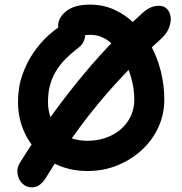

<svg xmlns="http://www.w3.org/2000/svg" viewBox="-20 -731 790 832"><path d="M119 81Q94 81 77 64.5Q60 48 56 22.5Q52 -3 67 -27Q124 -118 186 -205.5Q248 -293 314 -374.5Q380 -456 449 -529.5Q518 -603 588 -666Q612 -689 630.5 -697.5Q649 -706 669 -706Q690 -706 703.5 -692.5Q717 -679 719.5 -656.5Q722 -634 711.5 -608.5Q701 -583 675 -560Q572 -468 486.5 -374.5Q401 -281 326.5 -180.5Q252 -80 181 36Q154 81 119 81ZM359 10Q293 10 238 -12.5Q183 -35 142.5 -75.5Q102 -116 80 -171Q58 -226 58 -290Q58 -354 77.5 -408.5Q97 -463 126.5 -505Q156 -547 188 -576Q220 -605 246 -620.5Q272 -636 283 -636Q311 -636 326.5 -623.5Q342 -611 346.5 -592.5Q351 -574 344.5 -556Q338 -538 321 -525Q291 -502 266.5 -478Q242 -454 224.5 -426Q207 -398 197.5 -364.5Q188 -331 188 -290Q188 -240 208.5 -202Q229 -164 267.5 -142.5Q306 -121 359 -121Q415 -121 461.5 -143.5Q508 -166 535 -207Q562 -248 562 -300Q562 -347 548 -396Q534 -445 509 -487Q484 -529 449 -554.5Q414 -580 372 -580Q349 -580 336 -575Q323 -570 312.5 -564.5Q302 -559 284 -559Q262 -559 247 -574Q232 -589 232 -619Q232 -655 267.5 -683Q303 -711 370 -711Q427 -711 476.5 -688.5Q526 -666 565.5 -626Q605 -586 633.5 -534Q662 -482 677 -422Q692 -362 692 -300Q692 -236 666.5 -180Q641 -124 595 -81.5Q549 -39 489 -14.5Q429 10 359 10Z"/></svg>

Font: Shantell Sans SemiBold
Style: Regular
Weight: 600
Designer: Stephen Nixon, Anya Danilova, Shantell Martin
Foundry: Arrow Type
Version: Version 1.011;[c5ecc13dd]